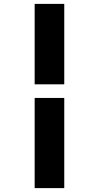

<svg xmlns="http://www.w3.org/2000/svg" viewBox="-20 -763 509 986"><path d="M158 -743H310V-330H158ZM158 -260H310V203H158Z"/></svg>

Font: Taviraj ExtraBold
Style: Regular
Weight: 800
Designer: Katatrad Team
Foundry: CadsonDemak
Version: Version 1.001